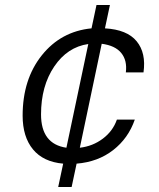

<svg xmlns="http://www.w3.org/2000/svg" viewBox="-20 -741 638 772"><path d="M422 -721 402 -627Q491 -622 529.5 -575Q568 -528 557 -450H486Q492 -498 467.5 -528Q443 -558 389 -565L301 -147Q353 -153 393.5 -183.5Q434 -214 450 -260H522Q496 -185 435 -137.5Q374 -90 288 -83L268 11H214L234 -83Q154 -90 112.5 -140.5Q71 -191 71 -276Q71 -422 148 -518.5Q225 -615 348 -627L368 -721ZM145 -281Q145 -162 247 -147L335 -564Q251 -552 198 -473.5Q145 -395 145 -281Z"/></svg>

Font: Nacelle Light
Style: Italic
Weight: 300
Italic angle: -12°
Designer: Sora Sagano
Foundry: Sora Sagano
Version: Version 1.000;FEAKit 1.0